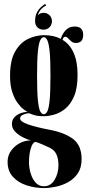

<svg xmlns="http://www.w3.org/2000/svg" viewBox="-20 -705 459 974"><path d="M203 249Q157.5 249 115 235.2Q72.5 221.5 45.5 192Q18.5 162.5 18.5 116Q18.5 83.5 36.8 58.8Q55 34 82.2 20.2Q109.5 6.5 137 7.5Q133.5 7 118.5 1.5Q103.5 -4 85.5 -14.5Q67.5 -25 54 -40.5Q40.5 -56 40.5 -76Q40.5 -97.5 54 -111Q67.5 -124.5 84.8 -130.8Q102 -137 114 -137Q118.5 -137 119.5 -136.5Q112 -141 97.5 -152.2Q83 -163.5 67.8 -184.8Q52.5 -206 41.8 -239.2Q31 -272.5 31 -320Q31 -399.5 57.2 -444.5Q83.5 -489.5 123.2 -508Q163 -526.5 203.5 -526.5Q252.5 -526.5 288.5 -508Q295.5 -533.5 313.5 -552Q331.5 -570.5 358.5 -570.5Q402 -570.5 402 -528Q402 -487 364.5 -487Q351.5 -487 342.2 -494.8Q333 -502.5 325.8 -510.5Q318.5 -518.5 311.5 -518.5Q301.5 -518.5 297 -503Q334 -481 353.8 -436.5Q373.5 -392 373.5 -325.5Q373.5 -259 356.2 -217.8Q339 -176.5 312 -154.2Q285 -132 255.5 -123.8Q226 -115.5 202 -115.5Q171 -115.5 152.5 -121.5Q134 -127.5 129.5 -130Q128.5 -130.5 126 -130.5Q117 -130.5 99.5 -124.2Q82 -118 82 -104Q82 -88.5 120.8 -74.5Q159.5 -60.5 230 -47Q307.5 -32.5 350.8 0.2Q394 33 394 102.5Q394 146 374.8 174.2Q355.5 202.5 325.8 219Q296 235.5 263.2 242.2Q230.5 249 203 249ZM202 -125.5Q212 -125.5 219.8 -139.5Q227.5 -153.5 231.8 -196Q236 -238.5 236 -323.5Q236 -402.5 231.8 -444.2Q227.5 -486 219.8 -501.2Q212 -516.5 202.5 -516.5Q192 -516.5 184.2 -501.2Q176.5 -486 172.2 -444Q168 -402 168 -322Q168 -238.5 172.2 -196.2Q176.5 -154 184.2 -139.8Q192 -125.5 202 -125.5ZM203 240Q237 240 256.8 207.5Q276.5 175 276.5 133Q276.5 101.5 266.8 79.2Q257 57 233.5 45Q219 38 194.5 27.5Q170 17 159.5 14.5Q148 18 140.8 35Q133.5 52 130.2 74Q127 96 127 115.5Q127 146 135.5 174.5Q144 203 160.8 221.5Q177.5 240 203 240ZM209 -685 214.5 -677Q182 -662 172 -628Q184.5 -640 201 -640Q219 -640 231.2 -627.8Q243.5 -615.5 243.5 -597.5Q243.5 -579 231.2 -566.8Q219 -554.5 200.5 -554.5Q182 -554.5 170 -566.2Q158 -578 158 -597.5Q158 -625.5 168.2 -643.5Q178.5 -661.5 190.8 -671.5Q203 -681.5 209 -685Z"/></svg>

Font: Imbue 100pt ExtraBold
Style: Regular
Weight: 800
Designer: Tyler Finck
Foundry: Etcetera Type Company
Version: Version 1.102; ttfautohint (v1.8.3)